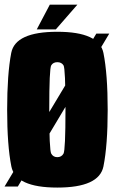

<svg xmlns="http://www.w3.org/2000/svg" viewBox="-21 -822 502 846"><path d="M-1 0H57.5L460.5 -674H403.5ZM231.5 4.5Q416 4.5 434.8 -88.8Q453.5 -182 453.5 -338Q453.5 -495 434.8 -588.5Q416 -682 231.5 -682Q46.5 -682 28.5 -588.8Q10.5 -495.5 10.5 -338Q10.5 -182 29 -88.8Q47.5 4.5 231.5 4.5ZM231.5 -129.5Q213.5 -129.5 204.8 -145Q196 -160.5 196 -338Q196 -520.5 204.8 -534.2Q213.5 -548 231.5 -548Q250 -548 258.8 -534.2Q267.5 -520.5 267.5 -338Q267.5 -160.5 258.8 -145Q250 -129.5 231.5 -129.5ZM141 -692.5H225L320 -801.5H198.5Z"/></svg>

Font: Anybody ExtraCondensed Black
Style: Regular
Weight: 900
Width: 2
Version: Version 1.113;gftools[0.9.25]